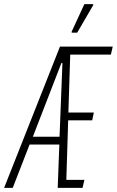

<svg xmlns="http://www.w3.org/2000/svg" viewBox="-45 -915 569 935"><path d="M-25 0 247 -688H504L495 -649H297L288 -367H412L404 -329H287L278 -39H366L357 0H236L244 -211H99L17 0ZM115 -249H245L259 -608H254ZM304 -756V-761L366 -895H409V-890L331 -756Z"/></svg>

Font: Saira UltraCondensed ExtraLight
Style: Italic
Weight: 250
Width: 1
Italic angle: -12°
Designer: Hector Gatti with collaboration of the Omnibus-Type team
Foundry: Omnibus-Type
Version: Version 1.101